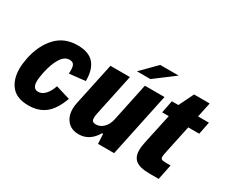

<svg xmlns="http://www.w3.org/2000/svg" viewBox="-113 -1005 1566 1332"><g transform="rotate(30 670.0 -339.5)"><path d="M14 -181Q14 -218 24 -268Q48 -382 113.5 -452Q179 -522 284 -522Q374 -522 415.5 -474.5Q457 -427 456 -335L328 -321Q329 -331 329 -347Q329 -379 319 -393Q309 -407 285 -407Q246 -407 217.5 -362Q189 -317 172 -240Q162 -192 162 -164Q162 -105 206 -105Q236 -105 260.5 -131Q285 -157 301 -204L416 -169Q381 -73 328 -31Q275 11 194 11Q102 11 58 -41Q14 -93 14 -181Z M876 0H747L743 -78L734 -77Q683 10 596 10Q539 10 506 -26.5Q473 -63 473 -124Q473 -147 479 -174L551 -512H707L636 -177Q632 -158 632 -143Q632 -124 640 -116.5Q648 -109 666 -109Q700 -109 726.5 -135.5Q753 -162 762 -204L827 -512H984ZM847 -690H995L837 -571H729Z M1016 -106Q1016 -133 1024 -171L1076 -412H1023L1043 -512H1095L1153 -630H1278L1253 -512H1340L1320 -412H1232L1186 -196Q1178 -161 1178 -147Q1178 -131 1187.5 -126.5Q1197 -122 1224 -122H1258L1233 0H1158Q1083 0 1049.5 -25.5Q1016 -51 1016 -106Z"/></g></svg>

Font: Decalotype ExtraBold Italic
Style: Regular
Weight: 800
Italic angle: -12°
Designer: Alfredo Marco Pradil
Foundry: Alfredo Marco Pradil
Version: Version 1.0